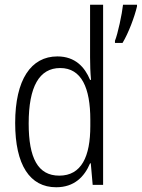

<svg xmlns="http://www.w3.org/2000/svg" viewBox="-20 -780 598 810"><path d="M217 10C293 10 336 -34 360 -91H363L371 0H415V-760H360V-538C360 -506 361 -475 364 -443H360C338 -496 298 -542 222 -542C111 -542 44 -444 44 -261C44 -84 106 10 217 10ZM465 -608V-599H497C522 -640 548 -710 558 -753V-760H499C495 -722 477 -637 465 -608ZM230 -39C140 -39 101 -113 101 -259C101 -415 146 -493 234 -493C324 -493 361 -409 361 -275V-248C361 -120 324 -39 230 -39Z"/></svg>

Font: Noto Sans Mono Condensed Light
Style: Regular
Weight: 300
Width: 3
Designer: Monotype Design Team
Foundry: Monotype Imaging Inc.
Version: Version 2.014